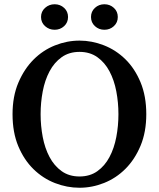

<svg xmlns="http://www.w3.org/2000/svg" viewBox="-20 -868 748 903"><path d="M171 -331Q171 -276 181 -223.5Q191 -171 213 -129.5Q235 -88 270 -63Q305 -38 354 -38Q403 -38 438 -63Q473 -88 495 -129.5Q517 -171 527 -223.5Q537 -276 537 -331Q537 -386 527 -438.5Q517 -491 495 -532.5Q473 -574 438 -599Q403 -624 354 -624Q305 -624 270 -599Q235 -574 213 -532.5Q191 -491 181 -438.5Q171 -386 171 -331ZM354 -677Q412 -677 468.5 -655Q525 -633 569.5 -589.5Q614 -546 641 -481Q668 -416 668 -331Q668 -247 641 -182.5Q614 -118 570 -74Q526 -30 469.5 -7.5Q413 15 354 15Q295 15 238.5 -7Q182 -29 137.5 -72.5Q93 -116 66 -180.5Q39 -245 39 -331Q39 -415 66.5 -479.5Q94 -544 138 -588Q182 -632 238.5 -654.5Q295 -677 354 -677ZM237 -728Q211 -728 192 -745Q173 -762 173 -788Q173 -814 192 -831Q211 -848 237 -848Q263 -848 281.5 -831Q300 -814 300 -788Q300 -762 281.5 -745Q263 -728 237 -728ZM471 -728Q445 -728 426.5 -745Q408 -762 408 -788Q408 -814 426.5 -831Q445 -848 471 -848Q497 -848 515.5 -831Q534 -814 534 -788Q534 -762 515.5 -745Q497 -728 471 -728Z"/></svg>

Font: Source Serif Pro Semibold
Style: Regular
Weight: 600
Designer: Frank Grießhammer
Foundry: Adobe Systems Incorporated
Version: Version 1.014;PS Version 1.0;hotconv 1.0.73;makeotf.lib2.5.5